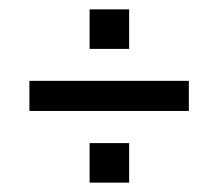

<svg xmlns="http://www.w3.org/2000/svg" viewBox="-20 -559 464 408"><path d="M42.5 -387.2H381.3V-323.2H42.5ZM254.4 -254.9V-170.9H170.4V-254.9ZM254.4 -539.1V-455.1H170.4V-539.1Z"/></svg>

Font: Aubrey
Style: Regular
Weight: 400
Designer: Gayaneh Bagdasaryan | Cyreal.org
Foundry: Gayaneh Bagdasaryan | Cyreal.org
Version: Version 1.000